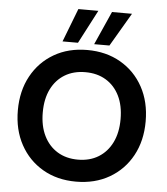

<svg xmlns="http://www.w3.org/2000/svg" viewBox="-61 -985 915 1052"><g transform="rotate(5 396.0 -459.5)"><path d="M396 12Q292 12 213 -34Q134 -80 89.5 -161.5Q45 -243 45 -350Q45 -457 89.5 -538.5Q134 -620 213 -666Q292 -712 396 -712Q500 -712 579.5 -666Q659 -620 703.5 -538.5Q748 -457 748 -350Q748 -243 703.5 -161.5Q659 -80 579.5 -34Q500 12 396 12ZM396 -109Q461 -109 509 -138.5Q557 -168 583.5 -222Q610 -276 610 -350Q610 -425 583.5 -478.5Q557 -532 509 -561Q461 -590 396 -590Q331 -590 283 -561Q235 -532 208.5 -478.5Q182 -425 182 -350Q182 -276 208.5 -222Q235 -168 283 -138.5Q331 -109 396 -109ZM430 -747 512 -931H622L514 -747ZM256 -747 327 -931H437L341 -747Z"/></g></svg>

Font: DM Sans 24pt
Style: Bold
Weight: 700
Designer: Colophon Foundry, Jonny Pinhorn
Foundry: Colophon Foundry
Version: Version 4.004;gftools[0.9.30]